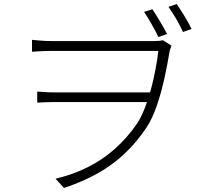

<svg xmlns="http://www.w3.org/2000/svg" viewBox="-20 -874 1040 954"><path d="M737 -828Q754 -803 774.5 -768.5Q795 -734 810 -705L767 -690Q753 -720 733 -754.5Q713 -789 696 -815ZM858 -854Q875 -829 896 -795Q917 -761 932 -730L889 -715Q875 -747 855 -781Q835 -815 817 -840ZM139 -676Q152 -675 179 -672.5Q206 -670 235 -670Q253 -670 293.5 -670Q334 -670 388 -670Q442 -670 499.5 -670Q557 -670 609 -670Q661 -670 698 -670Q735 -670 746 -670Q760 -670 771 -671Q782 -672 790 -674L832 -647Q831 -642 827.5 -634.5Q824 -627 822 -615Q812 -553 796.5 -483Q781 -413 759 -348.5Q737 -284 707 -239Q658 -166 598.5 -110Q539 -54 465 -12.5Q391 29 298 60L256 14Q344 -7 417.5 -44Q491 -81 552 -135.5Q613 -190 661 -260Q682 -292 699.5 -337Q717 -382 730.5 -432Q744 -482 753 -531Q762 -580 767 -621Q752 -621 712 -621Q672 -621 618 -621Q564 -621 504.5 -621Q445 -621 390.5 -621Q336 -621 294.5 -621Q253 -621 235 -621Q212 -621 189.5 -620Q167 -619 139 -617ZM743 -367Q727 -367 689 -367Q651 -367 600.5 -367Q550 -367 495 -367Q440 -367 389.5 -367Q339 -367 301.5 -367Q264 -367 250 -367Q225 -367 205 -366Q185 -365 165 -364V-419Q184 -418 204.5 -416.5Q225 -415 249 -415Q264 -415 302 -415Q340 -415 391.5 -415Q443 -415 498.5 -415Q554 -415 605.5 -415Q657 -415 695.5 -415Q734 -415 750 -415Z"/></svg>

Font: Noto Sans JP Thin Light
Style: Regular
Weight: 300
Version: Version 2.004-H2;hotconv 1.0.118;makeotfexe 2.5.65603